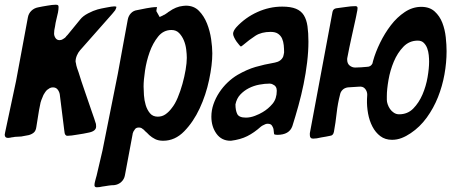

<svg xmlns="http://www.w3.org/2000/svg" viewBox="-35 -589 1928 813"><path d="M458 -560Q458 -556 453 -546Q450 -542 447 -538.5Q444 -535 440 -530L304 -376Q296 -367 290.5 -354Q285 -341 285 -328Q285 -327 287 -319Q287 -315 291.5 -300.5Q296 -286 298 -282Q303 -265 310 -244Q317 -223 325 -200Q340 -155 353.5 -117Q367 -79 369 -71Q371 -67 371.5 -62Q372 -57 372 -53Q372 -33 338 -27Q330 -25 318 -23Q306 -21 293 -19Q265 -14 252 -14Q247 -14 245.5 -15Q244 -16 242 -18Q238 -23 237 -38L218 -190Q216 -201 209 -210Q202 -219 189 -219Q181 -219 175 -215.5Q169 -212 164 -208Q159 -203 155.5 -197.5Q152 -192 149 -187Q144 -176 140 -165Q136 -154 135 -146Q130 -123 126.5 -99Q123 -75 119 -52Q117 -36 109 -28.5Q101 -21 87 -17Q79 -15 71 -14Q63 -13 55 -11Q46 -10 37 -10Q28 -10 20 -8Q16 -8 8 -6Q6 -6 3.5 -5.5Q1 -5 -1 -5Q-15 -5 -15 -19Q-15 -22 -13 -30Q-2 -84 10 -138Q22 -192 33 -246L83 -515Q86 -532 98 -543.5Q110 -555 127 -558Q135 -560 144.5 -561.5Q154 -563 165 -565Q176 -567 185 -568Q194 -569 201 -569Q209 -569 211 -566.5Q213 -564 213 -559Q213 -549 210.5 -536Q208 -523 204 -508Q202 -500 200.5 -492.5Q199 -485 198 -477Q196 -469 195 -461.5Q194 -454 194 -447Q194 -437 200 -428Q206 -419 217 -419Q225 -419 231 -423Q237 -427 240 -429Q242 -431 243.5 -432.5Q245 -434 246 -436Q251 -441 251 -441L305 -507Q316 -521 338 -532.5Q360 -544 378 -549Q385 -551 394.5 -553Q404 -555 415 -557Q440 -562 449 -562Q456 -562 458 -560Z M641 -517 656 -524Q658 -526 660.5 -526.5Q663 -527 665 -529L674 -535Q677 -538 681 -540Q710 -561 740 -564Q743 -564 746 -564.5Q749 -565 752 -565Q786 -565 807.5 -543Q829 -521 841.5 -489.5Q854 -458 859 -423.5Q864 -389 864 -363Q864 -315 850.5 -251Q837 -187 810.5 -130Q784 -73 745 -33Q706 7 656 7Q636 7 622 0Q608 -7 597 -17Q592 -22 587.5 -26.5Q583 -31 578 -35Q576 -39 569 -43Q563 -49 553 -49Q542 -49 537 -42.5Q532 -36 530 -32Q529 -30 528.5 -28Q528 -26 527 -24Q527 -22 526.5 -20.5Q526 -19 526 -18L494 153Q491 170 478.5 181.5Q466 193 448 195Q442 195 436 195.5Q430 196 424 197Q418 198 411.5 199Q405 200 398 201Q386 204 375 204Q365 204 365 195Q365 188 368 177Q370 171 371 165.5Q372 160 374 155Q380 128 386.5 101.5Q393 75 399 48Q415 -33 431.5 -114.5Q448 -196 464 -277Q475 -335 485 -392Q495 -449 506 -506Q509 -522 519.5 -533Q530 -544 545 -546L585 -554Q596 -556 607 -557.5Q618 -559 630 -559Q630 -557 629.5 -556.5Q629 -556 629 -555Q629 -553 628.5 -552Q628 -551 628 -549L627 -542ZM633 -95Q652 -95 666.5 -105.5Q681 -116 692 -131Q706 -148 717.5 -175.5Q729 -203 737.5 -233.5Q746 -264 751 -293.5Q756 -323 756 -344Q756 -359 753.5 -379.5Q751 -400 743.5 -418Q736 -436 723.5 -449Q711 -462 691 -462Q657 -462 634.5 -434Q612 -406 598.5 -368Q585 -330 579 -289.5Q573 -249 573 -223Q573 -208 574.5 -186Q576 -164 582 -144Q588 -124 600 -109.5Q612 -95 633 -95Z M987 -393 985 -392Q984 -392 978.5 -398Q973 -404 967 -412.5Q961 -421 956.5 -430.5Q952 -440 952 -446Q952 -458 966 -474Q1004 -515 1055 -538Q1106 -561 1160 -561Q1196 -561 1218 -552Q1240 -543 1251.5 -524.5Q1263 -506 1267 -478Q1271 -450 1271 -413Q1271 -371 1265.5 -325Q1260 -279 1250.5 -232.5Q1241 -186 1228.5 -141Q1216 -96 1203 -55Q1190 -18 1139 -18Q1136 -18 1134 -18.5Q1132 -19 1130 -19Q1128 -19 1127 -20Q1125 -22 1125 -26Q1124 -31 1124 -35Q1124 -39 1123 -43Q1122 -48 1117 -56.5Q1112 -65 1099 -65Q1094 -65 1089.5 -63.5Q1085 -62 1082 -60Q1078 -58 1075 -56.5Q1072 -55 1070 -53Q1041 -27 1012 -12.5Q983 2 943 7H941Q903 7 881.5 -23Q860 -53 860 -95Q860 -122 869 -148Q878 -174 893.5 -197.5Q909 -221 929 -240Q949 -259 971 -272Q1011 -295 1047 -305.5Q1083 -316 1129 -324Q1155 -329 1164 -349Q1166 -355 1168 -367Q1168 -382 1166.5 -397.5Q1165 -413 1159.5 -425.5Q1154 -438 1142.5 -446Q1131 -454 1111 -454Q1072 -454 1046.5 -437.5Q1021 -421 994 -398Q992 -396 990 -395Q988 -394 987 -393ZM1006 -91Q1025 -91 1044.5 -98.5Q1064 -106 1077 -114Q1101 -128 1119 -149.5Q1137 -171 1137 -205Q1137 -225 1119 -232Q1116 -234 1113 -234Q1110 -234 1108 -235Q1086 -235 1062.5 -230.5Q1039 -226 1018.5 -215.5Q998 -205 982.5 -188.5Q967 -172 962 -147Q962 -122 969.5 -106.5Q977 -91 1006 -91Z M1291 -2Q1277 -2 1277 -17V-25L1373 -539Q1376 -552 1389 -554Q1408 -556 1430 -559.5Q1452 -563 1470 -563Q1479 -563 1479 -555Q1479 -547 1476 -535Q1475 -528 1473.5 -522Q1472 -516 1471 -510Q1462 -469 1453 -428.5Q1444 -388 1436 -346Q1435 -343 1435 -337Q1435 -320 1445.5 -311.5Q1456 -303 1469 -303Q1482 -303 1494.5 -304Q1507 -305 1519 -306Q1535 -306 1542 -320Q1544 -326 1544 -328Q1544 -330 1544.5 -330.5Q1545 -331 1545 -332Q1555 -368 1574.5 -408Q1594 -448 1620 -482Q1646 -516 1679 -538Q1712 -560 1749 -560Q1784 -560 1805.5 -540.5Q1827 -521 1838 -492.5Q1849 -464 1852.5 -431.5Q1856 -399 1856 -372Q1856 -324 1847 -274Q1838 -224 1819.5 -177.5Q1801 -131 1772 -91Q1743 -51 1704 -25Q1685 -12 1665.5 -4.5Q1646 3 1625 3Q1596 3 1575.5 -12.5Q1555 -28 1542 -53Q1529 -78 1523.5 -108.5Q1518 -139 1519 -169Q1519 -174 1519.5 -178.5Q1520 -183 1520 -188Q1520 -202 1511 -213Q1502 -224 1485 -222L1438 -219Q1424 -217 1415.5 -208.5Q1407 -200 1405 -189Q1395 -151 1390.5 -110Q1386 -69 1379 -31Q1376 -15 1363 -14Q1355 -12 1345.5 -10.5Q1336 -9 1325 -7Q1305 -2 1291 -2ZM1655 -105Q1691 -105 1715 -129.5Q1739 -154 1754 -189Q1769 -224 1775.5 -262Q1782 -300 1782 -328Q1782 -340 1780.5 -355.5Q1779 -371 1774 -384.5Q1769 -398 1759.5 -407.5Q1750 -417 1734 -417Q1698 -417 1673 -391Q1648 -365 1632.5 -328Q1617 -291 1610 -250.5Q1603 -210 1603 -182V-166Q1603 -158 1606.5 -147.5Q1610 -137 1616.5 -127.5Q1623 -118 1633 -111.5Q1643 -105 1655 -105Z"/></svg>

Font: Bangerz
Style: Regular
Weight: 400
Designer: vernon adams
Foundry: Vernon Adams
Version: Version 2.10;February 7, 2025;FontCreator 13.0.0.2683 64-bit